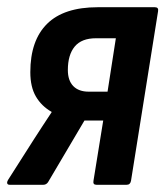

<svg xmlns="http://www.w3.org/2000/svg" viewBox="-29 -512 459 532"><path d="M-2 0Q-8 0 -9 -4Q-10 -8 -7 -13L65 -126Q77 -145 89 -163Q101 -181 114 -201V-202Q86 -218 70.5 -244.5Q55 -271 55 -312Q55 -400 101.5 -446Q148 -492 242 -492H400Q411 -492 409 -481L334 -11Q332 0 322 0H238Q228 0 230 -11L257 -178H205L104 -7Q99 0 91 0ZM217 -258H269L292 -406H237Q197 -406 178 -383Q159 -360 159 -318Q159 -289 174 -273.5Q189 -258 217 -258Z"/></svg>

Font: Sofia Sans Condensed
Style: Bold Italic
Weight: 700
Italic angle: -9°
Version: Version 4.100